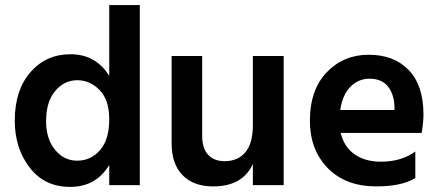

<svg xmlns="http://www.w3.org/2000/svg" viewBox="-20 -727 1728 754"><path d="M161 -251Q161 -182 196 -139Q231 -96 283 -96Q337 -96 373 -137.5Q409 -179 409 -258Q409 -335 371 -373.5Q333 -412 284 -412Q232 -412 196.5 -369.5Q161 -327 161 -251ZM529 0H409V-79Q357 7 255 7Q155 7 96.5 -69Q38 -145 38 -253Q38 -373 99.5 -443.5Q161 -514 257 -514Q356 -514 409 -429V-707H529Z M1094 0H973V-83Q933 5 817 5Q740 5 697 -39Q654 -83 654 -164V-507H774V-192Q774 -144 797.5 -119Q821 -94 862 -94Q914 -94 943.5 -129Q973 -164 973 -235V-507H1094Z M1611 -28Q1558 5 1458 5Q1337 5 1267 -67Q1197 -139 1197 -253Q1197 -374 1263 -443Q1329 -512 1428 -512Q1527 -512 1585 -452Q1643 -392 1643 -277Q1643 -249 1636 -205H1318Q1331 -150 1372.5 -121Q1414 -92 1476 -92Q1556 -92 1611 -132ZM1431 -418Q1388 -418 1356.5 -386.5Q1325 -355 1316 -295H1529V-310Q1527 -359 1502.5 -388.5Q1478 -418 1431 -418Z"/></svg>

Font: Hind Madurai SemiBold
Style: Regular
Weight: 600
Designer: Jyotish Sonowal
Foundry: Indian Type Foundry
Version: Version 1.001;PS 1.0;hotconv 1.0.86;makeotf.lib2.5.63406; tt